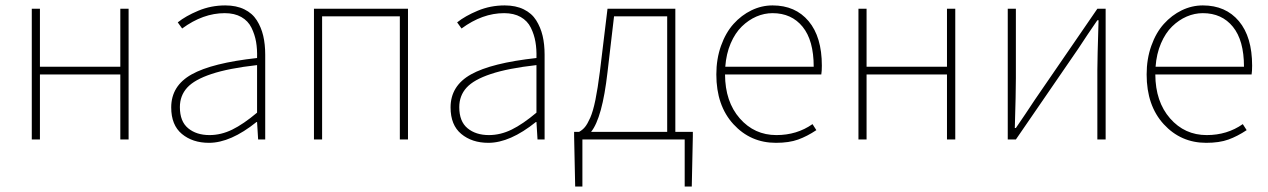

<svg xmlns="http://www.w3.org/2000/svg" viewBox="-20 -510 4636 702"><path d="M96.2 0V-478H126V-266.1H419.9V-478H450.2V0H419.9V-237.8H126V0Z M744.1 12.2Q684.1 12.2 645 -20.3Q606 -52.7 606 -117.2Q606 -196.3 680.7 -238Q755.4 -279.8 919.9 -297.9Q920.9 -330.1 916.3 -356.9Q911.6 -383.8 899.4 -408.7Q887.2 -433.6 862.3 -447.8Q837.4 -461.9 801.8 -461.9Q722.2 -461.9 646 -405.8L629.9 -428.2Q659.2 -451.7 705.3 -470.9Q751.5 -490.2 803.7 -490.2Q844.2 -490.2 873.5 -475.8Q902.8 -461.4 918.9 -435.8Q935.1 -410.2 942.4 -379.2Q949.7 -348.1 949.7 -310.1V0H923.8L919.9 -64H918Q823.2 12.2 744.1 12.2ZM746.1 -16.1Q788.1 -16.1 829.1 -36.1Q870.1 -56.2 919.9 -98.1V-272Q815.9 -260.3 753.4 -239.5Q690.9 -218.8 664.3 -189.5Q637.7 -160.2 637.7 -118.2Q637.7 -65.9 668 -41Q698.2 -16.1 746.1 -16.1Z M1127.9 0V-478H1471.7V0H1441.9V-450.2H1157.7V0Z M1765.6 12.2Q1705.6 12.2 1666.5 -20.3Q1627.4 -52.7 1627.4 -117.2Q1627.4 -196.3 1702.1 -238Q1776.9 -279.8 1941.4 -297.9Q1942.4 -330.1 1937.7 -356.9Q1933.1 -383.8 1920.9 -408.7Q1908.7 -433.6 1883.8 -447.8Q1858.9 -461.9 1823.2 -461.9Q1743.7 -461.9 1667.5 -405.8L1651.4 -428.2Q1680.7 -451.7 1726.8 -470.9Q1772.9 -490.2 1825.2 -490.2Q1865.7 -490.2 1895 -475.8Q1924.3 -461.4 1940.4 -435.8Q1956.5 -410.2 1963.9 -379.2Q1971.2 -348.1 1971.2 -310.1V0H1945.3L1941.4 -64H1939.5Q1844.7 12.2 1765.6 12.2ZM1767.6 -16.1Q1809.6 -16.1 1850.6 -36.1Q1891.6 -56.2 1941.4 -98.1V-272Q1837.4 -260.3 1774.9 -239.5Q1712.4 -218.8 1685.8 -189.5Q1659.2 -160.2 1659.2 -118.2Q1659.2 -65.9 1689.5 -41Q1719.7 -16.1 1767.6 -16.1Z M2201.2 -246.1Q2182.1 -78.6 2141.1 -27.8H2419.4V-450.2H2225.1ZM2109.4 0V171.9H2083L2079.1 -12.2V-27.8H2097.2Q2109.9 -34.7 2118.9 -45.7Q2127.9 -56.6 2138.2 -79.8Q2148.4 -103 2157 -144.8Q2165.5 -186.5 2173.3 -248L2201.2 -478H2449.2V-27.8H2513.2V-12.2L2509.3 171.9H2483.4V0Z M2804.7 -461.9Q2774.4 -461.9 2745.6 -449.5Q2716.8 -437 2692.4 -413.3Q2668 -389.6 2651.6 -351.6Q2635.3 -313.5 2631.8 -266.1H2955.1Q2955.1 -362.3 2914.6 -412.1Q2874 -461.9 2804.7 -461.9ZM2816.9 12.2Q2724.1 12.2 2661.6 -55.9Q2599.1 -124 2599.1 -237.8Q2599.1 -294.4 2616.2 -342.5Q2633.3 -390.6 2662.1 -422.6Q2690.9 -454.6 2727.8 -472.4Q2764.6 -490.2 2804.7 -490.2Q2888.2 -490.2 2936.5 -432.6Q2984.9 -375 2984.9 -270Q2984.9 -250 2982.9 -237.8H2630.9Q2631.3 -138.2 2684.8 -77.1Q2738.3 -16.1 2818.8 -16.1Q2893.6 -16.1 2950.7 -56.2L2964.8 -34.2Q2931.2 -11.7 2898.2 0.2Q2865.2 12.2 2816.9 12.2Z M3118.7 0V-478H3148.4V-266.1H3442.4V-478H3472.7V0H3442.4V-237.8H3148.4V0Z M3664.6 0V-478H3694.3V-224.1Q3694.3 -169.9 3690.4 -42H3694.3Q3704.6 -56.6 3729.5 -93.8Q3754.4 -130.9 3764.2 -146L3992.2 -478H4022.5V0H3992.2V-253.9Q3992.2 -292 3996.6 -436H3992.2Q3981.9 -421.4 3957 -384.3Q3932.1 -347.2 3922.4 -332L3694.3 0Z M4377.9 -461.9Q4347.7 -461.9 4318.8 -449.5Q4290 -437 4265.6 -413.3Q4241.2 -389.6 4224.9 -351.6Q4208.5 -313.5 4205.1 -266.1H4528.3Q4528.3 -362.3 4487.8 -412.1Q4447.3 -461.9 4377.9 -461.9ZM4390.1 12.2Q4297.4 12.2 4234.9 -55.9Q4172.4 -124 4172.4 -237.8Q4172.4 -294.4 4189.5 -342.5Q4206.5 -390.6 4235.4 -422.6Q4264.2 -454.6 4301 -472.4Q4337.9 -490.2 4377.9 -490.2Q4461.4 -490.2 4509.8 -432.6Q4558.1 -375 4558.1 -270Q4558.1 -250 4556.2 -237.8H4204.1Q4204.6 -138.2 4258.1 -77.1Q4311.5 -16.1 4392.1 -16.1Q4466.8 -16.1 4523.9 -56.2L4538.1 -34.2Q4504.4 -11.7 4471.4 0.2Q4438.5 12.2 4390.1 12.2Z"/></svg>

Font: Source Sans 3 ExtraLight
Style: Regular
Weight: 200
Designer: Paul D. Hunt
Foundry: Adobe
Version: Version 3.052;hotconv 1.1.0;makeotfexe 2.6.0